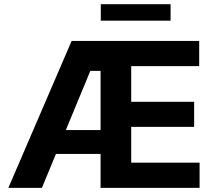

<svg xmlns="http://www.w3.org/2000/svg" viewBox="-20 -904 1034 924"><path d="M324.7 -707H938.6V-585.8H611.4V-414.1H914.3V-293.3H611.4V-121.2H940.5V0H464V-563.1H414.8L181.7 0H20.3ZM182.2 -278H547.6V-163.3H182.2ZM800.9 -804.5H465.1V-883.8H800.9Z"/></svg>

Font: Pretendard GOV Variable
Style: Regular
Weight: 400
Designer: Base glyphs from Inter by Rasmus Andersson; Hangul glyphs from Noto Sans CJK(Source Han Sans) by Jang Soo-young and Kang
Foundry: Kil Hyung-jin
Version: Version 1.307;Glyphs 3.2 (3192)